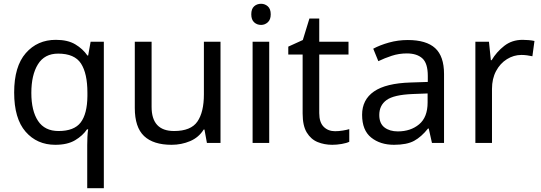

<svg xmlns="http://www.w3.org/2000/svg" viewBox="-20 -757 2866 1017"><path d="M442 11Q442 -7 443 -31Q444 -55 447 -72H441Q418 -38 377.5 -14Q337 10 273 10Q176 10 115.5 -59.5Q55 -129 55 -267Q55 -405 116.5 -475.5Q178 -546 276 -546Q339 -546 379 -522Q419 -498 443 -463H447L460 -536H530V240H442ZM290 -63Q373 -63 407.5 -108.5Q442 -154 443 -248V-266Q443 -368 409 -420.5Q375 -473 288 -473Q216 -473 181 -416.5Q146 -360 146 -265Q146 -170 181.5 -116.5Q217 -63 290 -63Z M1148 -536V0H1076L1063 -71H1059Q1033 -29 987 -9.5Q941 10 889 10Q792 10 743 -36.5Q694 -83 694 -185V-536H783V-191Q783 -63 902 -63Q991 -63 1025.5 -113Q1060 -163 1060 -257V-536Z M1363 -737Q1383 -737 1398.5 -723.5Q1414 -710 1414 -681Q1414 -653 1398.5 -639Q1383 -625 1363 -625Q1341 -625 1326 -639Q1311 -653 1311 -681Q1311 -710 1326 -723.5Q1341 -737 1363 -737ZM1406 -536V0H1318V-536Z M1755 -62Q1775 -62 1796 -65.5Q1817 -69 1830 -73V-6Q1816 1 1790 5.5Q1764 10 1740 10Q1698 10 1662.5 -4.5Q1627 -19 1605 -55Q1583 -91 1583 -156V-468H1507V-510L1584 -545L1619 -659H1671V-536H1826V-468H1671V-158Q1671 -109 1694.5 -85.5Q1718 -62 1755 -62Z M2140 -545Q2238 -545 2285 -502Q2332 -459 2332 -365V0H2268L2251 -76H2247Q2212 -32 2173.5 -11Q2135 10 2067 10Q1994 10 1946 -28.5Q1898 -67 1898 -149Q1898 -229 1961 -272.5Q2024 -316 2155 -320L2246 -323V-355Q2246 -422 2217 -448Q2188 -474 2135 -474Q2093 -474 2055 -461.5Q2017 -449 1984 -433L1957 -499Q1992 -518 2040 -531.5Q2088 -545 2140 -545ZM2166 -259Q2066 -255 2027.5 -227Q1989 -199 1989 -148Q1989 -103 2016.5 -82Q2044 -61 2087 -61Q2155 -61 2200 -98.5Q2245 -136 2245 -214V-262Z M2748 -546Q2763 -546 2780.5 -544.5Q2798 -543 2811 -540L2800 -459Q2787 -462 2771.5 -464Q2756 -466 2742 -466Q2701 -466 2665 -443.5Q2629 -421 2607.5 -380.5Q2586 -340 2586 -286V0H2498V-536H2570L2580 -438H2584Q2610 -482 2651 -514Q2692 -546 2748 -546Z"/></svg>

Font: Noto Sans Ethiopic
Style: Regular
Weight: 400
Designer: Monotype Design Team
Foundry: Monotype Imaging Inc.
Version: Version 2.102; ttfautohint (v1.8.4.7-5d5b)